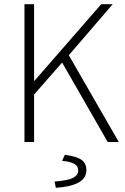

<svg xmlns="http://www.w3.org/2000/svg" viewBox="-20 -679 598 918"><path d="M97 0V-659H143V-293H145L464 -659H519L309 -415L548 0H495L277 -380L143 -227V0ZM247 219 241 189Q306 184 330 171Q354 158 354 137Q354 114 333.5 103.5Q313 93 277 90L290 61Q347 69 370 85.5Q393 102 393 134Q393 173 356 193.5Q319 214 247 219Z"/></svg>

Font: Mada Light
Style: Regular
Weight: 300
Designer: Khaled Hosny
Version: Version 1.5